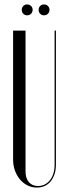

<svg xmlns="http://www.w3.org/2000/svg" viewBox="-20 -837 303 865"><path d="M95 -699V-65Q95 -34 110 -16.5Q125 1 151 1Q184 1 205 -25.5Q226 -52 226 -95V-699H232V-96Q232 -50 209 -21Q186 8 146 8Q124 8 104.5 -1.5Q85 -11 70.5 -28Q56 -45 47.5 -68Q39 -91 39 -118V-699ZM78 -793Q78 -803 85 -810Q92 -817 102 -817Q113 -817 120 -810Q127 -803 127 -793Q127 -782 120 -775Q113 -768 102 -768Q92 -768 85 -775Q78 -782 78 -793ZM154 -793Q154 -803 161 -810Q168 -817 178 -817Q189 -817 196 -810Q203 -803 203 -793Q203 -782 196 -775Q189 -768 178 -768Q168 -768 161 -775Q154 -782 154 -793Z"/></svg>

Font: Moniqa Cond Display
Style: Regular
Weight: 400
Width: 3
Designer: Rajesh Rajput
Foundry: Rajesh Rajput
Version: Version 1.000